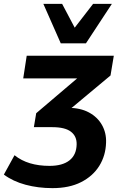

<svg xmlns="http://www.w3.org/2000/svg" viewBox="-69 -781 634 992"><path d="M202 191Q128 191 63 173.5Q-2 156 -49 121L6 21Q41 49 86 62.5Q131 76 187 76Q254 76 290 47.5Q326 19 327 -35Q328 -77 297.5 -100.5Q267 -124 201 -124H106L118 -196L372 -412L366 -376H51L69 -493H519L502 -391L267 -195L225 -224H282Q346 -224 390.5 -200Q435 -176 458 -135Q481 -94 479 -44Q477 23 444 76Q411 129 350 160Q289 191 202 191ZM245 -557 155 -761H252L317 -638L412 -761H509L375 -557Z"/></svg>

Font: Nunito Sans 11pt ExtraBold
Style: Italic
Weight: 800
Italic angle: -9°
Version: Version 3.101;gftools[0.9.27]